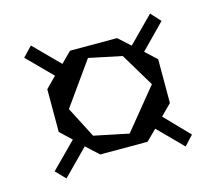

<svg xmlns="http://www.w3.org/2000/svg" viewBox="-74 -640 725 643"><g transform="rotate(-15 288.0 -318.5)"><path d="M211.9 -136.2 168.9 -175.8 82 -87.9 49.8 -121.1 136.2 -208 97.2 -245.1V-393.1L133.8 -430.2L49.8 -515.1L82 -548.8L168 -461.9L204.1 -498H367.2L408.2 -460.9L495.1 -548.8L525.9 -515.1L442.9 -430.2L481.9 -394V-242.2L444.8 -205.1L525.9 -121.1L495.1 -87.9L412.1 -171.9L376 -136.2ZM149.9 -310.1 205.1 -203.1 325.2 -178.2 439.9 -318.8 370.1 -435.1 255.9 -459Z"/></g></svg>

Font: Ortica Angular Bold
Style: Regular
Weight: 700
Designer: Benedetta Bovani
Foundry: Collletttivo
Version: Version 2.000;Glyphs 3.1.2 (3151)